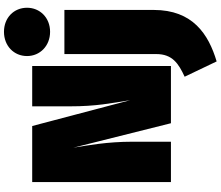

<svg xmlns="http://www.w3.org/2000/svg" viewBox="-92 -788 1110 966"><g transform="rotate(-90 463.0 -305.0)"><path d="M786 -840C715 -840 664 -790 664 -724C664 -659 715 -608 786 -608C857 -608 907 -659 907 -724C907 -790 857 -840 786 -840ZM614 -698H411V-509C411 -374 427 -301 442 -205L312 -698H30V0H233V-193C233 -323 214 -421 203 -491L326 0H614ZM896 -536H674V-74C674 7 627 38 560 69L637 230C774 189 896 110 896 -87Z"/></g></svg>

Font: Fira Sans Ultra
Style: Regular
Weight: 950
Designer: Carrois Corporate & Edenspiekermann AG
Foundry: Carrois Corporate GbR & Edenspiekermann AG
Version: Version 4.203;PS 004.203;hotconv 1.0.88;makeotf.lib2.5.64775